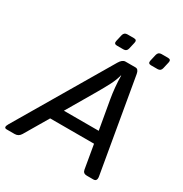

<svg xmlns="http://www.w3.org/2000/svg" viewBox="-229 -992 1085 1138"><g transform="rotate(30 313.5 -423.0)"><path d="M-22.9 0Q-47.9 0 -28.8 -32.2L347.2 -670.4Q364.7 -700.2 386.2 -700.2H454.6Q474.6 -700.2 480 -670.4L590.3 -32.2Q595.7 0 569.8 0H525.4Q499.5 0 495.6 -23.9L467.8 -185.5H167.5L72.3 -23.9Q58.1 0 31.7 0ZM215.3 -265.6H453.6L419.4 -460.9Q413.1 -496.1 409.2 -537.8Q405.3 -579.6 405.3 -615.7H403.3Q394.5 -581.1 376 -544.9Q357.4 -508.8 329.6 -460.9ZM294.4 -756.8Q272.5 -756.8 277.3 -778.8L287.6 -823.7Q293 -845.7 314.9 -845.7H359.9Q381.8 -845.7 376.5 -823.7L366.2 -778.8Q361.3 -756.8 339.4 -756.8ZM527.8 -756.8Q505.9 -756.8 510.7 -778.8L521 -823.7Q526.4 -845.7 548.3 -845.7H593.3Q615.2 -845.7 609.9 -823.7L599.6 -778.8Q594.7 -756.8 572.8 -756.8Z"/></g></svg>

Font: Istok Web
Style: Italic
Weight: 400
Italic angle: -13°
Designer: Andrey V. Panov
Foundry: Andrey V. Panov
Version: Version 1.0.2g